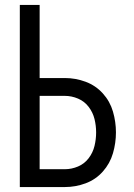

<svg xmlns="http://www.w3.org/2000/svg" viewBox="-20 -755 540 775"><path d="M60 0V-735H140V-440H242Q285 -440 325.5 -425Q366 -410 395 -378Q424 -346 436 -304.5Q448 -263 448 -220.5Q448 -178 436 -136.5Q424 -95 395 -62.5Q366 -30 325.5 -15Q285 0 242 0ZM140 -72H242Q269 -72 295 -83Q321 -94 338 -116.5Q355 -139 361.5 -166Q368 -193 368 -220.5Q368 -248 361.5 -274.5Q355 -301 338 -323.5Q321 -346 295 -357Q269 -368 242 -368H140Z"/></svg>

Font: Iosevka SS01
Style: Regular
Weight: 400
Monospace: yes
Designer: Belleve Invis
Foundry: Belleve Invis
Version: 2.3.3; ttfautohint (v1.8.3)